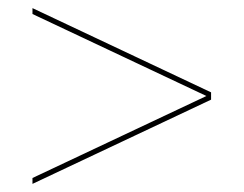

<svg xmlns="http://www.w3.org/2000/svg" viewBox="-20 -624 600 473"><path d="M500 -396.5 60 -604V-589.5L488.5 -387.5L60 -185.5V-171L500 -378.5Z"/></svg>

Font: Bodoni* 16pt Medium
Style: Italic
Weight: 500
Italic angle: -13°
Version: Version 2.3